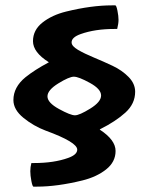

<svg xmlns="http://www.w3.org/2000/svg" viewBox="-20 -685 554 716"><path d="M162 -453Q103 -490 103 -531.5Q103 -573 138.5 -601Q174 -629 227 -642Q321 -665 397 -665H410Q414 -665 418 -645Q422 -625 422 -611Q422 -597 417 -577H407Q334 -577 281 -558Q247 -546 247 -527Q247 -513 271 -499Q295 -485 330 -470.5Q365 -456 400 -439.5Q435 -423 459.5 -398Q484 -373 484 -343Q484 -298 447.5 -265Q411 -232 353 -203Q351 -202 353 -201Q411 -163 411 -122Q411 -81 375.5 -53Q340 -25 287 -12Q193 11 118 11H105Q101 11 97 -10Q93 -31 93 -46.5Q93 -62 97 -77H107Q181 -77 234 -96Q268 -108 268 -127Q268 -155 150 -198Q105 -215 67.5 -245.5Q30 -276 30 -312Q30 -360 75 -397Q110 -425 161 -452ZM357 -329Q357 -353 315 -376Q273 -399 255.5 -399Q238 -399 197.5 -374Q157 -349 157 -325.5Q157 -302 200 -278.5Q243 -255 259.5 -255Q276 -255 316.5 -280Q357 -305 357 -329Z"/></svg>

Font: Bubblegum Sans
Style: Regular
Weight: 400
Designer: Angel Koziupa and Alejandro Paul
Foundry: Angel Koziupa and Alejandro Paul
Version: Version 1.001